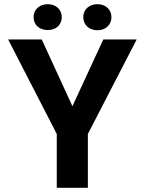

<svg xmlns="http://www.w3.org/2000/svg" viewBox="-20 -900 696 920"><path d="M19 -711 252 -258V0H401V-258L635 -711H475L327 -391L180 -711ZM141 -818C141 -779 170 -756 209 -756C247 -756 276 -780 276 -818C276 -855 247 -880 209 -880C171 -880 141 -856 141 -818ZM379 -818C379 -780 408 -755 447 -755C485 -755 514 -780 514 -818C514 -855 485 -880 447 -880C409 -880 379 -856 379 -818Z"/></svg>

Font: Asimov Pro
Style: Bd
Weight: 700
Designer: Google
Version: Version 2.000980; 2014